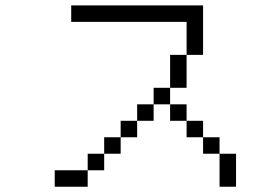

<svg xmlns="http://www.w3.org/2000/svg" viewBox="-20 -708 1040 728"><path d="M312.5 -62.5H187.5V0H312.5ZM312.5 -62.5H375V-125H312.5ZM812.5 -125Q812.5 -125 812.5 0H875Q875 0 875 -125ZM375 -125H437.5V-187.5H375ZM812.5 -125V-187.5H750V-125ZM437.5 -187.5H500V-250H437.5ZM750 -187.5V-250H687.5V-187.5ZM500 -250H562.5V-312.5H500ZM687.5 -250V-312.5H625V-250ZM562.5 -312.5H625V-375H562.5ZM625 -375H687.5Q687.5 -375 687.5 -500H625Q625 -500 625 -375ZM687.5 -500H750V-687.5H250V-625H687.5Q687.5 -625 687.5 -500Z"/></svg>

Font: UnifontExMono
Style: Regular
Weight: 500
Version: Version 15.0.06